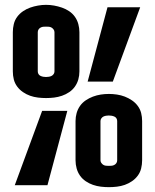

<svg xmlns="http://www.w3.org/2000/svg" viewBox="-20 -765 640 793"><path d="M170 -360Q154 -360 137 -362Q120 -364 104.5 -369.5Q89 -375 75 -384.5Q61 -394 51 -407.5Q41 -421 37 -437Q33 -453 33 -470V-632Q33 -649 37 -665.5Q41 -682 51 -695.5Q61 -709 75 -718.5Q89 -728 104.5 -733.5Q120 -739 137 -742Q154 -745 170 -745Q187 -745 203.5 -742Q220 -739 236 -733.5Q252 -728 266 -718.5Q280 -709 289.5 -695.5Q299 -682 303.5 -665.5Q308 -649 308 -632V-470Q308 -453 303.5 -437Q299 -421 289.5 -407.5Q280 -394 266 -384.5Q252 -375 236 -369.5Q220 -364 203.5 -362Q187 -360 170 -360ZM342 -428 424 -735H559L446 -428ZM170 -447Q176 -447 182 -448Q188 -449 193 -451.5Q198 -454 201.5 -459Q205 -464 205 -470V-632Q205 -638 201.5 -643Q198 -648 193 -651Q188 -654 182 -654.5Q176 -655 170 -655Q170 -655 170 -655Q170 -655 170 -655Q164 -655 158.5 -654.5Q153 -654 147.5 -651Q142 -648 139 -643Q136 -638 136 -632V-470Q136 -464 139 -459Q142 -454 147.5 -451.5Q153 -449 158.5 -448Q164 -447 170 -447ZM430 8Q413 8 396.5 6Q380 4 364 -1.5Q348 -7 334 -16.5Q320 -26 310.5 -39.5Q301 -53 296.5 -69.5Q292 -86 292 -103V-265Q292 -282 296.5 -298Q301 -314 310.5 -327.5Q320 -341 334 -350.5Q348 -360 364 -366Q380 -372 396.5 -374.5Q413 -377 430 -377Q446 -377 463 -374.5Q480 -372 495.5 -366Q511 -360 525 -350.5Q539 -341 549 -327.5Q559 -314 563 -298Q567 -282 567 -265V-103Q567 -86 563 -69.5Q559 -53 549 -39.5Q539 -26 525 -16.5Q511 -7 495.5 -1.5Q480 4 463 6Q446 8 430 8ZM41 0 154 -307H258L176 0ZM430 -80Q436 -80 441.5 -80.5Q447 -81 452.5 -84Q458 -87 461 -92Q464 -97 464 -103V-265Q464 -271 461 -276Q458 -281 452.5 -283.5Q447 -286 441 -287Q435 -288 429 -288Q429 -288 429 -288Q429 -288 429 -288Q424 -288 418 -287Q412 -286 407 -283.5Q402 -281 398.5 -276Q395 -271 395 -265V-103Q395 -97 398.5 -92Q402 -87 407 -84Q412 -81 418 -80.5Q424 -80 430 -80Z"/></svg>

Font: Iosevka Curly Extended
Style: Bold
Weight: 700
Width: 7
Monospace: yes
Designer: Belleve Invis
Foundry: Belleve Invis
Version: Version 11.1.0; ttfautohint (v1.8.3)